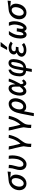

<svg xmlns="http://www.w3.org/2000/svg" viewBox="2468 -3314 1091 6066"><g transform="rotate(-90 3013.0 -281.5)"><path d="M36 -216.5Q36 -249 41.5 -278Q55.5 -357.5 99.5 -419Q143.5 -480.5 210 -516.2Q276.5 -552 356.5 -556Q392.5 -557.5 452.5 -564.8Q512.5 -572 597 -583Q600.5 -583.5 626 -586.5L615.5 -485Q503.5 -497.5 427.5 -501.5Q529.5 -446.5 529.5 -325.5Q529.5 -296.5 523.5 -262Q510 -184 471.8 -122.2Q433.5 -60.5 375.5 -25.2Q317.5 10 248 10Q184 10 136 -19Q88 -48 62 -99.2Q36 -150.5 36 -216.5ZM414.5 -281Q419.5 -309 419.5 -335.5Q419.5 -392.5 395.8 -425.5Q372 -458.5 328.5 -458.5Q288.5 -458.5 251.8 -432.8Q215 -407 189 -362.5Q163 -318 153.5 -264Q149 -238.5 149 -215Q149 -175 161 -143.8Q173 -112.5 195.2 -95Q217.5 -77.5 246.5 -77.5Q284.5 -77.5 319.2 -104.2Q354 -131 379.2 -177.5Q404.5 -224 414.5 -281Z M672.5 -192Q672.5 -227.5 679.5 -262Q685 -289 701 -344Q717 -398 725.5 -437.2Q734 -476.5 734 -518.5Q734 -538 732 -554L836.5 -546Q838 -498 828.2 -449.8Q818.5 -401.5 799.5 -332.5Q784 -277 779.5 -253Q775 -228.5 775 -202Q775 -151.5 795.2 -119Q815.5 -86.5 859.5 -86.5Q899 -86.5 932.8 -118.2Q966.5 -150 989.2 -197.5Q1012 -245 1020.5 -291Q1034.5 -370 1034.5 -447Q1034.5 -501 1027 -553.5L1124.5 -546.5Q1136 -489 1136 -433Q1136 -366.5 1119.5 -282.5Q1102 -197.5 1063.2 -130.8Q1024.5 -64 970.5 -26.5Q916.5 11 855.5 11Q801 11 759.5 -14Q718 -39 695.2 -85Q672.5 -131 672.5 -192Z M1417 -28.5Q1422.5 -63 1424 -80Q1424 -107 1372 -328.5Q1365 -357.5 1364 -362.5Q1354.5 -389 1342 -446Q1329.5 -503 1320 -553.5L1423 -546.5Q1427.5 -527 1437 -472Q1446.5 -421 1450 -403.5L1506.5 -179Q1538.5 -213 1560.8 -245.8Q1583 -278.5 1605 -320.5Q1656.5 -407 1693 -554L1786 -546Q1773.5 -474 1744 -396.5Q1714.5 -319 1683 -263.5Q1671.5 -246.5 1627.5 -185.5Q1585.5 -127 1566.8 -99.8Q1548 -72.5 1540.5 -56.5Q1523.5 -29.5 1513.5 17Q1503.5 63.5 1503.5 123Q1503.5 149 1504.5 163L1401 154.5Q1400.5 102.5 1405 60.2Q1409.5 18 1417 -28.5Z M2017 -28.5Q2022.5 -63 2024 -80Q2024 -107 1972 -328.5Q1965 -357.5 1964 -362.5Q1954.5 -389 1942 -446Q1929.5 -503 1920 -553.5L2023 -546.5Q2027.5 -527 2037 -472Q2046.5 -421 2050 -403.5L2106.5 -179Q2138.5 -213 2160.8 -245.8Q2183 -278.5 2205 -320.5Q2256.5 -407 2293 -554L2386 -546Q2373.5 -474 2344 -396.5Q2314.5 -319 2283 -263.5Q2271.5 -246.5 2227.5 -185.5Q2185.5 -127 2166.8 -99.8Q2148 -72.5 2140.5 -56.5Q2123.5 -29.5 2113.5 17Q2103.5 63.5 2103.5 123Q2103.5 149 2104.5 163L2001 154.5Q2000.5 102.5 2005 60.2Q2009.5 18 2017 -28.5Z M2376 240 2415.5 38.5 2424.5 -9Q2440 -92 2454.5 -161.2Q2469 -230.5 2488 -297.5Q2512.5 -380.5 2554.5 -438Q2596.5 -495.5 2651.2 -524.2Q2706 -553 2768.5 -553Q2822 -553 2861.2 -525Q2900.5 -497 2921.2 -448.5Q2942 -400 2942 -339.5Q2942 -307.5 2936 -274.5Q2921 -189 2881.8 -126.8Q2842.5 -64.5 2788.8 -31.8Q2735 1 2676.5 1Q2633 1 2605 -9.2Q2577 -19.5 2561.8 -34.8Q2546.5 -50 2533 -72.5Q2527.5 -53.5 2521.2 -22.8Q2515 8 2505.5 63Q2486 172.5 2472 244ZM2833 -285.5Q2838 -316.5 2838 -339.5Q2838 -394 2817.2 -428.2Q2796.5 -462.5 2758.5 -462.5Q2721.5 -462.5 2687.2 -436.2Q2653 -410 2628.5 -365.8Q2604 -321.5 2595 -270Q2589 -236.5 2589 -208Q2589 -152 2611.8 -121.5Q2634.5 -91 2679 -91Q2715 -91 2746.2 -115Q2777.5 -139 2800 -183Q2822.5 -227 2833 -285.5Z M3024 -194.5Q3024 -236.5 3032 -281.5Q3046.5 -365 3079.5 -427.2Q3112.5 -489.5 3158.2 -523Q3204 -556.5 3256 -556.5Q3308.5 -556.5 3337.8 -525Q3367 -493.5 3375 -436Q3382.5 -402.5 3383.5 -337.5Q3409 -390 3434.5 -452Q3460 -514 3473 -554L3562.5 -546Q3536 -462 3493 -369.5Q3450 -277 3406 -201.5L3385.5 -170Q3388.5 -129 3397 -109.2Q3405.5 -89.5 3425 -89.5Q3443 -89.5 3460 -102.5Q3477 -115.5 3490 -135.5L3536.5 -81.5Q3511.5 -45 3481 -19.8Q3450.5 5.5 3412.5 5.5Q3379 5.5 3356.2 -18Q3333.5 -41.5 3322 -86.5Q3240.5 6.5 3164.5 6.5Q3121.5 6.5 3089.8 -18.2Q3058 -43 3041 -88.2Q3024 -133.5 3024 -194.5ZM3120 -202Q3120 -152.5 3135.2 -121.8Q3150.5 -91 3175.5 -91Q3203 -91 3238.8 -123.2Q3274.5 -155.5 3310.5 -208.5Q3310 -228.5 3310 -277.5Q3310 -287 3309.5 -330.2Q3309 -373.5 3306.5 -393Q3303 -421.5 3290 -441Q3277 -460.5 3258 -460.5Q3232 -460.5 3205.5 -436.2Q3179 -412 3157.5 -367.2Q3136 -322.5 3125.5 -263Q3120 -229 3120 -202Z M3804.5 -1Q3720 -11 3676.8 -61.8Q3633.5 -112.5 3633.5 -208.5Q3633.5 -254.5 3643 -308Q3663.5 -424.5 3713.5 -484.2Q3763.5 -544 3842 -557L3852 -483Q3764.5 -452.5 3736.5 -292Q3728 -245.5 3728 -206Q3728 -146 3750.5 -117.2Q3773 -88.5 3817.5 -88.5L3858.5 -301.5Q3904 -557.5 4054.5 -557.5Q4178 -557.5 4178 -398Q4178 -353.5 4168 -294.5Q4143 -152 4075.5 -80.5Q4008 -9 3897 0L3866.5 178H3774ZM4073.5 -313.5Q4085.5 -382 4085.5 -415.5Q4085.5 -443.5 4077.5 -457.8Q4069.5 -472 4051 -472Q4012 -472 3987.8 -423.2Q3963.5 -374.5 3949 -293L3910 -88.5Q4033.5 -88.5 4073.5 -313.5Z M4308.5 -42Q4253.5 -87 4253.5 -145.5Q4253.5 -158.5 4255.5 -169Q4263.5 -212 4296.2 -245.2Q4329 -278.5 4386 -300.5Q4356.5 -314 4340.5 -336.2Q4324.5 -358.5 4324.5 -389Q4324.5 -399 4327 -413Q4333 -445 4351.8 -472Q4370.5 -499 4399.5 -518Q4455 -554 4541.5 -554Q4572.5 -554 4595 -549.8Q4617.5 -545.5 4639 -538Q4687.5 -521 4733.5 -483.5L4667 -426Q4619.5 -466.5 4546 -466.5Q4495.5 -466.5 4463.2 -446.8Q4431 -427 4425.5 -389Q4424.5 -382 4424.5 -378.5Q4424.5 -352 4445.5 -339.2Q4466.5 -326.5 4508.5 -326.5H4568.5L4553.5 -242H4494.5Q4463 -242 4434.2 -230.5Q4405.5 -219 4386.2 -198Q4367 -177 4362.5 -150Q4361.5 -142 4361.5 -138Q4361.5 -107.5 4389.2 -91.8Q4417 -76 4467.5 -76Q4565 -76 4631 -135L4688 -68Q4647 -31.5 4588 -12.2Q4529 7 4463.5 7Q4413.5 7 4376.5 -4.8Q4339.5 -16.5 4308.5 -42ZM4466 -602 4579 -807H4719L4554.5 -602Z M4828 -184Q4828 -233 4838.5 -293.5Q4852 -372 4883 -438.8Q4914 -505.5 4956 -546H5065Q5014.5 -477 4983 -411Q4951.5 -345 4939.5 -275Q4930 -222.5 4930 -173.5Q4930 -133.5 4937.2 -110Q4944.5 -86.5 4958.5 -86.5Q4985 -86.5 5006.5 -116.5Q5028 -146.5 5038.5 -206.5L5054 -297.5L5154.5 -293.5Q5144.5 -235.5 5140 -200.5Q5135 -166 5135 -141.5Q5135 -86.5 5162.5 -86.5Q5182.5 -86.5 5202.2 -114Q5222 -141.5 5238.2 -188.2Q5254.5 -235 5264.5 -291Q5270.5 -326.5 5270.5 -360Q5270.5 -447 5230.5 -546H5335.5Q5354 -513.5 5364.2 -468.5Q5374.5 -423.5 5374.5 -371Q5374.5 -325 5366.5 -277.5Q5350.5 -188 5317 -121.8Q5283.5 -55.5 5241.5 -20.8Q5199.5 14 5159 14Q5126 14 5101.8 -6.2Q5077.5 -26.5 5065.5 -62.5Q5042.5 -27 5013.2 -6.5Q4984 14 4955 14Q4917 14 4888.2 -9Q4859.5 -32 4843.8 -76.5Q4828 -121 4828 -184Z M5436 -216.5Q5436 -249 5441.5 -278Q5455.5 -357.5 5499.5 -419Q5543.5 -480.5 5610 -516.2Q5676.5 -552 5756.5 -556Q5792.5 -557.5 5852.5 -564.8Q5912.5 -572 5997 -583Q6000.5 -583.5 6026 -586.5L6015.5 -485Q5903.5 -497.5 5827.5 -501.5Q5929.5 -446.5 5929.5 -325.5Q5929.5 -296.5 5923.5 -262Q5910 -184 5871.8 -122.2Q5833.5 -60.5 5775.5 -25.2Q5717.5 10 5648 10Q5584 10 5536 -19Q5488 -48 5462 -99.2Q5436 -150.5 5436 -216.5ZM5814.5 -281Q5819.5 -309 5819.5 -335.5Q5819.5 -392.5 5795.8 -425.5Q5772 -458.5 5728.5 -458.5Q5688.5 -458.5 5651.8 -432.8Q5615 -407 5589 -362.5Q5563 -318 5553.5 -264Q5549 -238.5 5549 -215Q5549 -175 5561 -143.8Q5573 -112.5 5595.2 -95Q5617.5 -77.5 5646.5 -77.5Q5684.5 -77.5 5719.2 -104.2Q5754 -131 5779.2 -177.5Q5804.5 -224 5814.5 -281Z"/></g></svg>

Font: JuliaMono SemiBoldItalic
Style: Regular
Weight: 600
Italic angle: -9°
Monospace: yes
Designer: cormullion
Foundry: corm
Version: Version 0.049; ttfautohint (v1.8.4)